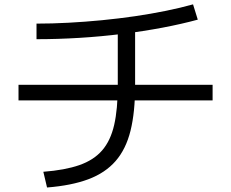

<svg xmlns="http://www.w3.org/2000/svg" viewBox="-20 -795 1040 864"><path d="M175 -22Q272 -29.4 336.8 -51.9Q401.6 -74.4 439.6 -118.2Q477.6 -162 493.8 -233Q510 -304 510 -408.7V-685.3H588V-408.7Q588 -290.3 567.4 -207Q546.7 -123.6 500.2 -70.3Q453.7 -17 377.9 11.5Q302 40 191.7 48.7ZM63.3 -343.3V-413.3H936.7V-343.3ZM144.3 -688.7Q214 -688.7 288.5 -692.7Q363 -696.7 438.5 -704Q514 -711.4 587 -722Q660 -732.7 726.3 -746.2Q792.7 -759.7 848.7 -775.4L870 -706.6Q798 -687 711.7 -670.6Q625.4 -654.3 530.4 -642.5Q435.4 -630.6 337.3 -624.6Q239.3 -618.6 144.3 -618.6Z"/></svg>

Font: M PLUS 1 Thin
Style: Regular
Weight: 100
Designer: Coji Morishita
Foundry: UNDERFOREST DESIGN
Version: Version 1.001